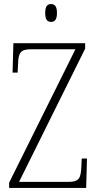

<svg xmlns="http://www.w3.org/2000/svg" viewBox="-20 -927 483 947"><path d="M232 -819C249 -819 261 -829 261 -863C261 -897 249 -907 232 -907C214 -907 203 -897 203 -863C203 -829 214 -819 232 -819ZM25 0H405L409 -145H383L381 -101C378 -49 371 -30 318 -30H74L400 -687V-714H46L42 -569H67L69 -612C71 -665 80 -684 132 -684H352L25 -26Z"/></svg>

Font: Noto Serif Hebrew Condensed ExtraLight
Style: Regular
Weight: 200
Width: 3
Designer: Monotype Design Team
Foundry: Monotype Imaging Inc.
Version: Version 2.004